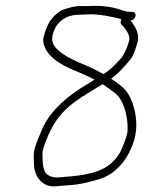

<svg xmlns="http://www.w3.org/2000/svg" viewBox="-20 -642 513 666"><path d="M335.4 -350C352.5 -339.8 362.5 -330.9 380.1 -317.9C406.3 -298.3 425 -241.5 422.6 -188.1C422.1 -177.5 415.6 -157.4 403.2 -127.6C390.8 -97.9 370.5 -75.1 342.3 -59.2C314.1 -43.3 270.2 -33.2 210.6 -29C184 -27.1 167.2 -22 146.5 -35C135 -41.3 128.8 -58.8 127.9 -87.5C126.9 -115.9 125.2 -118.2 142.5 -161.1C174.2 -239.8 215.7 -277.6 291.1 -322.5C305.1 -330.8 319.9 -340 335.4 -350ZM401.1 -575C397.2 -567.7 397.3 -561.7 401.2 -557L409.8 -548C417.3 -537.7 431.5 -520.7 428.5 -502C419.6 -470.5 407.9 -447.5 393.6 -433C376 -412.9 357.8 -396.9 339 -385C311.7 -399.8 307.2 -402.7 256.9 -424.1C222.6 -438.6 197.9 -452.9 183 -467C159.9 -485.9 152.1 -508.7 174.1 -550C192.1 -577.3 219.3 -591 255.6 -591C263.6 -591 275.4 -591.4 290.9 -592.2C321.7 -593.7 379.6 -582.5 401.1 -575ZM437.2 -601H428.2C424.2 -601 417.4 -602.3 407.8 -605C371.4 -618.6 330.9 -623.9 286.4 -621H253.7C242 -621 223.7 -616.8 198.9 -608.5C188 -604.8 175.8 -595.4 162.3 -580.2C148.9 -565 138.6 -543.1 131.5 -514.6C127.8 -499.7 131.1 -483.7 141.4 -466.5C156.8 -440.9 189 -418 238.1 -397.7C270 -384.6 292.6 -374.3 306.1 -367L307 -366H308C307.9 -365.3 299.7 -360.2 283.5 -350.6C213.6 -309.4 164.9 -264.5 137.2 -216C130.7 -204.7 122.3 -186 111.9 -159.9C93.2 -113 97.4 -109.6 97.8 -72.1C98.3 -32.6 125.9 9.3 173.9 4.2C187.8 2.7 206.2 1.2 229.2 -0.3C252.3 -1.9 283 -8.3 321.5 -19.6C378.7 -36.4 423.1 -84.5 444.8 -154.3C465.9 -222.3 441.2 -296.1 418.5 -325.3C405.5 -342 382.2 -357.9 365.4 -369C385.8 -383.5 408.7 -406.4 433.9 -437.8C441.9 -447.7 450 -468.8 458.4 -501C461.8 -523 453.2 -546.3 432.4 -571C440.4 -571 448.6 -578.1 449.8 -586C451.4 -596 447.2 -601 437.2 -601Z"/></svg>

Font: MewTooHand
Style: Ita
Weight: 400
Designer: Mew Too, Robert Jablonski
Version: Version 0.77